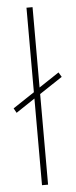

<svg xmlns="http://www.w3.org/2000/svg" viewBox="-71 -790 325 819"><g transform="rotate(-5 91.0 -380.0)"><path d="M75 0V-371L-6 -317L-17 -337L75 -398V-760H101V-416L187 -473L199 -453L101 -388V0Z"/></g></svg>

Font: Noto Sans Khmer ExtraCondensed Thin
Style: Regular
Weight: 250
Width: 2
Designer: Danh Hong and the Monotype Design Team
Foundry: Monotype Imaging Inc.
Version: Version 2.004